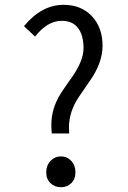

<svg xmlns="http://www.w3.org/2000/svg" viewBox="-20 -784 540 809"><path d="M81.1 -673.8Q155.3 -763.7 248 -763.7Q322.3 -763.7 367.2 -715.8Q412.1 -668 412.1 -590.8Q412.1 -518.6 357.4 -441.4Q335.9 -410.2 314.5 -378.9Q270.5 -315.4 270.5 -246.1Q270.5 -234.4 271.5 -221.7H198.2Q196.3 -238.3 196.3 -253.9Q195.3 -326.2 236.3 -390.6Q257.8 -423.8 279.3 -453.1Q332 -526.4 332 -580.6Q332 -634.8 309.1 -665.5Q286.1 -696.3 240.2 -696.3Q179.7 -696.3 127.9 -629.9ZM236.8 4.9Q210.9 4.9 192.9 -12.2Q174.8 -29.3 174.8 -58.1Q174.8 -86.9 192.9 -106Q210.9 -125 236.8 -125Q262.7 -125 280.3 -106Q297.9 -86.9 297.9 -58.1Q297.9 -29.3 280.3 -12.2Q262.7 4.9 236.8 4.9Z"/></svg>

Font: GenEi Gothic M SemiLight
Style: Regular
Weight: 350
Designer: o_tamon (Modified); [Source Han Sans]
Ryoko NISHIZUKA  (kana & ideographs); Paul D. Hunt (Latin, Greek & Cyrillic); Wenl
Version: Version 1.1a;Original Version 1.004